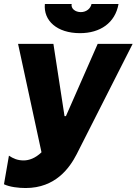

<svg xmlns="http://www.w3.org/2000/svg" viewBox="-39 -741 688 967"><path d="M90 206C241 206 312 104 347 36L629 -520H453L293 -156H286L230 -520H52L170 26C139 56 107 67 80 67C49 67 27 57 6 43L-19 187C10 201 55 206 90 206ZM364 -574C465 -574 541 -625 558 -721H422C417 -697 395 -680 368 -680C339 -680 317 -699 322 -721H187C179 -637 248 -574 364 -574Z"/></svg>

Font: Fixel Display 20240404 ExBold
Style: Italic
Weight: 800
Italic angle: -10°
Designer: AlfaBravo + MacPaw
Foundry: Kyrylo Tkachov, Marchela Mozhyna, Serhii Makarenko, Maria Weinstein, Zakhar Kryvoshyya
Version: Version 1.211;Glyphs 3.2 (3225)